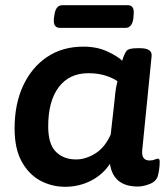

<svg xmlns="http://www.w3.org/2000/svg" viewBox="-20 -709 645 737"><path d="M230 8Q179 8 135 -15.5Q91 -39 63.5 -88.5Q36 -138 36 -216Q36 -310 69 -380.5Q102 -451 161 -490.5Q220 -530 300 -530Q353 -530 393 -511Q433 -492 449 -476Q458 -505 466.5 -514.5Q475 -524 507 -524H517Q565 -524 562 -494L526 -133Q522 -93 554 -93Q566 -93 574 -96.5Q582 -100 586 -100Q593 -100 593 -89Q593 -86 592.5 -73.5Q592 -61 587 -38Q582 -14 556.5 -3.5Q531 7 509 7Q415 7 402 -80Q374 -38 328.5 -15Q283 8 230 8ZM272 -97Q309 -97 346 -120Q383 -143 405 -193L420 -326Q422 -351 424.5 -366.5Q427 -382 431 -397Q417 -408 387.5 -418Q358 -428 319 -428Q246 -428 205.5 -374.5Q165 -321 165 -224Q165 -156 194.5 -126.5Q224 -97 272 -97ZM210 -602Q183 -602 187 -639L189 -652Q194 -689 219 -689H471Q497 -689 493 -652L492 -639Q487 -602 462 -602Z"/></svg>

Font: Asap Semi Expanded Semi Expanded SemiBold
Style: Italic
Weight: 600
Width: 6
Italic angle: -6°
Designer: Pablo Cosgaya
Foundry: Omnibus-Type
Version: Version 3.001; ttfautohint (v1.8.4.7-5d5b)